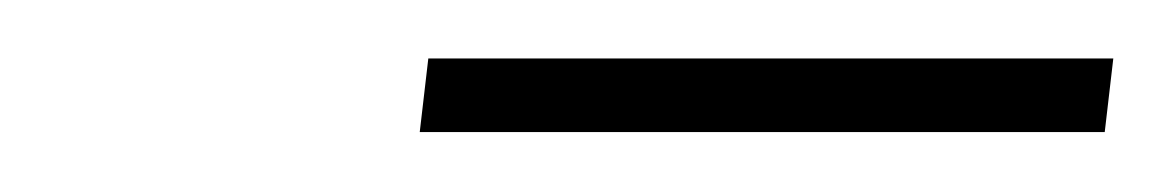

<svg xmlns="http://www.w3.org/2000/svg" viewBox="-20 -721 397 65"><path d="M356.9 -701.2 354 -676.3H122.1L125 -701.2Z"/></svg>

Font: Roboto Condensed Thin
Style: Italic
Weight: 250
Italic angle: -12°
Designer: Christian Robertson
Foundry: Google
Version: Version 3.008; 2023